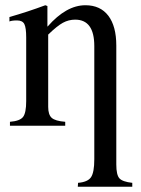

<svg xmlns="http://www.w3.org/2000/svg" viewBox="-20 -480 540 733"><path d="M485 233H277L278 218Q315 215 327.5 196.5Q340 178 340 128V-304Q340 -405 267 -405Q242 -405 220 -393Q198 -381 164 -348V-72Q164 -42 177.5 -30Q191 -18 229 -15V0H18V-15Q56 -18 68 -33.5Q80 -49 80 -94V-337Q80 -374 73 -388Q66 -402 45 -402Q25 -402 16 -398V-415Q86 -435 153 -460L161 -457V-379H162Q233 -460 306 -460Q363 -460 393.5 -420Q424 -380 424 -306V148Q424 188 436 201Q448 214 485 218Z"/></svg>

Font: STIX
Style: Regular
Weight: 400
Designer: MicroPress Inc., with final additions and corrections provided by Coen Hoffman, Elsevier (retired)
Version: Version 1.1.1